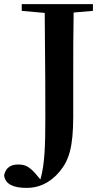

<svg xmlns="http://www.w3.org/2000/svg" viewBox="-59 -761 507 936"><path d="M47 -708 159 -698C162 -408 162 -291 162 -189C162 -51 159 41 138 114L111 82C79 48 61 41 29 41C-5 41 -31 55 -39 94C-33 138 7 155 72 155C126 155 183 134 232 75C277 21 298 -43 298 -194V-400C298 -501 298 -601 300 -700L394 -708V-741H47Z"/></svg>

Font: Noto Serif CJK KR
Style: Bold
Weight: 700
Designer: Ryoko NISHIZUKA 西塚涼子 (kana & ideographs); Frank Grießhammer (Latin, Greek & Cyrillic); Wenlong ZHANG 张文龙 (bopomofo); San
Foundry: Adobe
Version: Version 2.001;hotconv 1.1.0;makeotfexe 2.6.0